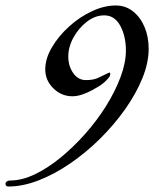

<svg xmlns="http://www.w3.org/2000/svg" viewBox="-25 -649 562 700"><path d="M6 31Q-1 31 -3 27.5Q-5 24 -5 21Q-5 16 0 12.5Q5 9 13 9Q55 9 102 -13.5Q149 -36 196 -74.5Q243 -113 286 -161.5Q329 -210 362 -263Q395 -316 414.5 -368Q434 -420 434 -465Q434 -517 413.5 -555Q393 -593 355 -593Q322 -593 292 -570Q262 -547 243 -512.5Q224 -478 224 -443Q224 -408 242 -382.5Q260 -357 288 -357Q317 -357 333.5 -365.5Q350 -374 370 -383Q377 -387 377 -380Q377 -379 376 -374.5Q375 -370 374 -369Q358 -348 335 -334Q327 -329 310.5 -320Q294 -311 275 -304.5Q256 -298 239 -298Q199 -298 169.5 -327Q140 -356 140 -396Q140 -435 164 -476Q188 -517 226.5 -552Q265 -587 310 -608Q355 -629 397 -629Q433 -629 460 -607.5Q487 -586 502 -550.5Q517 -515 517 -471Q517 -420 494 -363.5Q471 -307 431 -250.5Q391 -194 340 -143.5Q289 -93 231.5 -53.5Q174 -14 116 8.5Q58 31 6 31Z"/></svg>

Font: EB Garamond
Style: Italic
Weight: 400
Italic angle: -17.2°
Designer: Georg Duffner and Octavio Pardo
Foundry: Georg Duffner
Version: Version 1.001